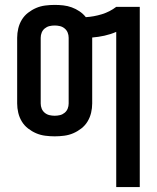

<svg xmlns="http://www.w3.org/2000/svg" viewBox="-20 -548 640 783"><path d="M454 215V-418Q431 -408 406 -402.5Q381 -397 356 -395V-126Q356 -107 351.5 -88Q347 -69 337 -52.5Q327 -36 311.5 -24Q296 -12 278.5 -4.5Q261 3 241.5 5.5Q222 8 203 8Q184 8 164.5 5.5Q145 3 127.5 -4.5Q110 -12 94.5 -24Q79 -36 69 -52.5Q59 -69 54.5 -88Q50 -107 50 -126V-394Q50 -413 54.5 -432Q59 -451 69 -467.5Q79 -484 94.5 -496Q110 -508 127.5 -515.5Q145 -523 164.5 -525.5Q184 -528 203 -528Q221 -528 238.5 -526Q256 -524 272.5 -518Q289 -512 304 -502Q319 -492 330 -478Q363 -480 395.5 -490Q428 -500 454 -520H550V215ZM203 -76Q214 -76 224.5 -78.5Q235 -81 243.5 -88Q252 -95 256 -105Q260 -115 260 -126V-394Q260 -405 256 -415Q252 -425 243.5 -432Q235 -439 224.5 -441.5Q214 -444 203 -444Q192 -444 181.5 -441.5Q171 -439 162.5 -432Q154 -425 150 -415Q146 -405 146 -394V-126Q146 -115 150 -105Q154 -95 162.5 -88Q171 -81 181.5 -78.5Q192 -76 203 -76Z"/></svg>

Font: Iosevka Fixed Curly Md Ex
Style: Regular
Weight: 500
Width: 7
Monospace: yes
Designer: Belleve Invis
Foundry: Belleve Invis
Version: Version 30.1.2